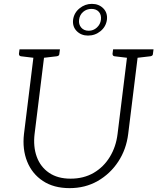

<svg xmlns="http://www.w3.org/2000/svg" viewBox="-20 -964 814 993"><path d="M340 9Q258 9 202 -28Q146 -65 120.5 -128.5Q95 -192 104 -271L158 -709H213L159 -272Q151 -206 170 -153.5Q189 -101 233.5 -70.5Q278 -40 345 -40Q413 -40 464.5 -70Q516 -100 548 -152.5Q580 -205 588 -271L642 -709H697L643 -271Q633 -191 591.5 -128Q550 -65 485.5 -28Q421 9 340 9ZM175 -709 163 -664 88 -673Q83 -674 80.5 -677Q78 -680 78 -686L81 -709ZM290 -709 287 -686Q287 -680 283.5 -677Q280 -674 274 -673L197 -664V-709ZM659 -709 647 -664 572 -673Q567 -674 564.5 -677Q562 -680 562 -686L565 -709ZM774 -709 771 -686Q771 -680 767.5 -677Q764 -674 758 -673L681 -664V-709ZM358 -862Q363 -898 391.5 -921Q420 -944 455 -944Q491 -944 514 -921Q537 -898 533 -862Q528 -826 500 -803Q472 -780 435 -780Q400 -780 377 -803Q354 -826 358 -862ZM389 -862Q386 -838 400 -821.5Q414 -805 439 -805Q463 -805 481 -821.5Q499 -838 502 -862Q505 -887 491.5 -902.5Q478 -918 453 -918Q428 -918 410 -902.5Q392 -887 389 -862Z"/></svg>

Font: Aleo Light
Style: Italic
Weight: 300
Italic angle: -7°
Designer: Alessio Laiso
Foundry: Alessio Laiso
Version: Version 2.001;gftools[0.9.29]